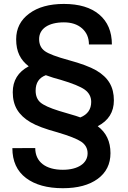

<svg xmlns="http://www.w3.org/2000/svg" viewBox="-20 -741 661 992"><path d="M568.4 -222.2C568.4 -292.5 540 -340.3 477.1 -377.4C445.3 -395.5 398.4 -413.1 335.4 -430.2C272.5 -447.3 231 -462.9 211.4 -477.1C191.9 -491.2 182.1 -511.7 182.1 -539.1C182.1 -592.3 230 -625.5 310.1 -625.5C349.1 -625.5 380.4 -615.2 404.3 -594.2C427.7 -573.2 439.5 -545.9 439.5 -511.2H558.1C558.1 -577.6 536.1 -629.4 492.7 -666C449.2 -702.6 388.2 -720.7 310.1 -720.7C235.4 -720.7 175.3 -704.1 130.9 -670.9C85.9 -637.7 63.5 -593.3 63.5 -538.1C63.5 -473.1 85.9 -431.2 128.4 -398.4C73.2 -369.1 45.9 -324.7 45.9 -264.6C45.9 -229 53.7 -198.7 68.8 -173.8C84 -148.9 106.9 -127.4 137.7 -109.4C168.5 -91.3 214.8 -74.2 275.9 -57.6C336.9 -39.6 377.9 -23.4 399.9 -8.8C421.9 6.3 432.6 26.4 432.6 51.3C432.6 102.5 383.3 136.2 304.7 136.2C216.3 136.2 162.1 95.7 162.1 23.9L43.9 24.4C43.9 91.8 67.4 143.1 114.3 178.7C161.1 213.9 224.6 231.4 304.7 231.4C380.9 231.4 440.9 215.3 484.9 183.1C528.8 150.9 550.8 106.4 550.8 50.3C550.8 -9.8 528.8 -56.2 484.9 -88.9C540.5 -117.7 568.4 -162.1 568.4 -222.2ZM293.5 -328.6C354.5 -310.5 396 -293.5 418 -277.8C439.9 -261.7 451.2 -240.7 451.2 -214.4C451.2 -176.3 432.6 -149.4 395 -134.3L372.6 -142.1L285.2 -168C236.8 -183.1 204.6 -197.8 188.5 -211.9C172.4 -226.1 164.1 -246.1 164.1 -272.5C164.1 -313 181.6 -339.4 216.8 -352.5C241.7 -343.3 267.1 -335.4 293.5 -328.6Z"/></svg>

Font: Shabnam Medium
Style: Regular
Weight: 500
Foundry: DejaVu fonts team - Redesigned by Saber Rastikerdar - Based on Vazir font
Version: Version 5.0.1